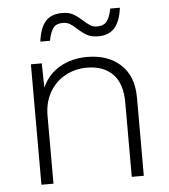

<svg xmlns="http://www.w3.org/2000/svg" viewBox="-51 -747 700 794"><g transform="rotate(-5 299.0 -350.5)"><path d="M514 -324V0H464V-308Q464 -388 425 -427Q386 -466 318 -466Q270 -466 229 -444Q188 -422 163.5 -380Q139 -338 139 -282V0H89V-500H134L136 -399Q160 -453 209.5 -481.5Q259 -510 323 -510Q409 -510 461.5 -462Q514 -414 514 -324ZM377 -591Q349 -591 331.5 -600.5Q314 -610 293 -629Q277 -644 264.5 -651.5Q252 -659 235 -659Q208 -659 195.5 -642.5Q183 -626 176 -590H136Q143 -646 166.5 -673Q190 -700 236 -700Q263 -700 280.5 -690.5Q298 -681 319 -662Q335 -647 347.5 -639.5Q360 -632 376 -632Q403 -632 416 -648.5Q429 -665 436 -701H476Q469 -645 445 -618Q421 -591 377 -591Z"/></g></svg>

Font: Work Sans Light
Style: Regular
Weight: 300
Designer: Wei Huang
Foundry: Wei Huang
Version: Version 1.500